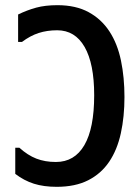

<svg xmlns="http://www.w3.org/2000/svg" viewBox="-20 -726 540 742"><path d="M55 -155Q87 -126 120.5 -113Q154 -100 196 -100Q268 -100 306 -165Q344 -230 344 -358Q344 -480 307 -544.5Q270 -609 201 -609Q162 -609 129.5 -598.5Q97 -588 65 -564H50V-670Q85 -687 120 -696.5Q155 -706 202 -706Q273 -706 322.5 -679Q372 -652 403 -604.5Q434 -557 447.5 -492Q461 -427 461 -351Q461 -275 447 -211Q433 -147 402 -101Q371 -55 321 -29.5Q271 -4 199 -4Q149 -4 111 -16Q73 -28 39 -54V-155Z"/></svg>

Font: D2Coding
Style: Bold
Weight: 700
Monospace: yes
Designer: Yong-Rak Park; Jeong-Hwan Yoon; Sang-Min Lee;
Foundry: NHN Corporation
Version: Version 1.3.2; Build 20180524